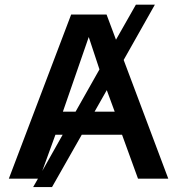

<svg xmlns="http://www.w3.org/2000/svg" viewBox="-20 -749 744 805"><path d="M322.8 -184.1 198.2 35.2H119.1L139.2 0H17.1L278.3 -688H426.8L466.3 -582.5L549.8 -729.5H629.4L498.5 -497.6L685.5 0H558.6L491.7 -184.1ZM243.7 -280.8H296.9L397 -458L352.1 -593.8ZM376.5 -280.8H460.9L427.7 -371.1ZM212.4 -184.1 157.2 -32.2 242.7 -184.1Z"/></svg>

Font: Arimo SemiBold
Style: Regular
Weight: 600
Designer: Steve Matteson
Foundry: Monotype Imaging Inc.
Version: Version 1.33